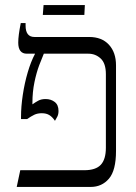

<svg xmlns="http://www.w3.org/2000/svg" viewBox="-20 -738 538 758"><path d="M46 0 60 -66H313Q358 -66 378 -87.5Q398 -109 398 -155V-445Q398 -488 377.5 -507Q357 -526 329 -526H153Q146 -510 135 -481Q124 -452 116 -413.5Q108 -375 108 -332V-326Q119 -334 131 -340.5Q143 -347 160 -347Q181 -347 196 -335.5Q211 -324 211 -300Q211 -287 206.5 -278Q202 -269 197 -261Q187 -276 175 -283.5Q163 -291 145 -291Q128 -291 115.5 -285Q103 -279 87 -268H63V-277Q63 -317 70 -363.5Q77 -410 89.5 -452.5Q102 -495 118 -525V-526H86Q52 -526 52 -570Q52 -584 54.5 -603Q57 -622 62 -647H81V-637Q81 -592 116 -592H332Q382 -592 410 -561.5Q438 -531 438 -480V-142Q438 -65 410 -32.5Q382 0 338 0ZM149 -679 152 -718H315L313 -679Z"/></svg>

Font: Noto Serif Hebrew SemiCondensed Light
Style: Regular
Weight: 300
Width: 4
Designer: Monotype Design Team
Foundry: Monotype Imaging Inc.
Version: Version 2.004; ttfautohint (v1.8.4.7-5d5b)